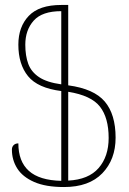

<svg xmlns="http://www.w3.org/2000/svg" viewBox="-20 -744 521 774"><path d="M238 10Q164 10 117.5 -10.5Q71 -31 49.5 -65Q28 -99 28 -141Q28 -152 35 -159Q42 -166 54 -166Q54 -93 96.5 -55Q139 -17 227 -15V-377Q132 -389 93 -437Q54 -485 54 -564Q54 -636 96 -680Q138 -724 227 -724H255V-400Q359 -386 402.5 -334.5Q446 -283 446 -189Q446 -101 392.5 -45.5Q339 10 238 10ZM418 -188Q418 -269 383 -314Q348 -359 255 -374V-16Q337 -20 377.5 -66.5Q418 -113 418 -188ZM82 -564Q82 -519 94 -486.5Q106 -454 137.5 -433Q169 -412 227 -404V-699Q150 -699 116 -661Q82 -623 82 -564Z"/></svg>

Font: Noto Serif Armenian Condensed Thin
Style: Regular
Weight: 100
Width: 3
Designer: Monotype Design Team
Foundry: Monotype Imaging Inc.
Version: Version 2.008; ttfautohint (v1.8.4.7-5d5b)